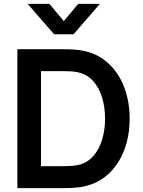

<svg xmlns="http://www.w3.org/2000/svg" viewBox="-20 -975 740 995"><path d="M123.5 -955H236L310.7 -865.8L385.3 -955H497.8L361.2 -797.5H260.2ZM70 0V-720H299.3Q308.6 -720 335.4 -719.5Q362.2 -719 387 -715.8Q472.8 -705.2 531.9 -655.2Q591 -605.3 621.5 -528.5Q652 -451.6 652 -360Q652 -268.3 621.5 -191.5Q591 -114.6 531.9 -64.7Q472.8 -14.8 387 -4.2Q362.3 -1.1 335.4 -0.5Q308.4 0 299.3 0ZM192.5 -113.7H299.3Q314.6 -113.7 337.8 -114.5Q361 -115.4 379.2 -118.8Q430.2 -128.8 462.2 -164.6Q494.2 -200.5 509.3 -252Q524.5 -303.4 524.5 -360Q524.5 -418.7 508.9 -470.1Q493.3 -521.6 461.1 -556.6Q428.9 -591.7 379.2 -601.2Q361 -605 337.7 -605.7Q314.3 -606.3 299.3 -606.3H192.5Z"/></svg>

Font: Manrope ExtraLight
Style: Regular
Weight: 200
Designer: Mikhail Sharanda
Foundry: Mikhail Sharanda
Version: Version 4.505